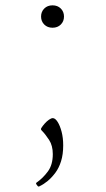

<svg xmlns="http://www.w3.org/2000/svg" viewBox="-20 -512 397 720"><path d="M129 186Q124 190 120 184L117 180Q113 175 118 172Q141 156 159.5 131Q178 106 178 66Q178 34 164 12.5Q150 -9 136 -23Q132 -27 135 -32Q140 -40 147.5 -48.5Q155 -57 163.5 -63Q172 -69 178 -69Q187 -69 196 -55Q205 -41 211 -18Q217 5 217 33Q217 67 209 92.5Q201 118 187.5 136Q174 154 159 166.5Q144 179 129 186ZM177 -408Q158 -408 146 -420Q134 -432 134 -450Q134 -468 146 -480Q158 -492 177 -492Q196 -492 208 -480Q220 -468 220 -450Q220 -432 208 -420Q196 -408 177 -408Z"/></svg>

Font: Hahmlet Thin
Style: Regular
Weight: 250
Version: Version 1.002